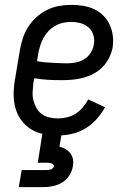

<svg xmlns="http://www.w3.org/2000/svg" viewBox="-20 -548 540 788"><path d="M218 8Q189 8 160 2.5Q131 -3 107.5 -17.5Q84 -32 67.5 -54.5Q51 -77 43.5 -104Q36 -131 36 -160.5Q36 -190 41 -219L61 -339Q65 -364 73 -389Q81 -414 95 -436.5Q109 -459 129.5 -477.5Q150 -496 173.5 -507.5Q197 -519 222.5 -523.5Q248 -528 273 -528Q298 -528 322 -524Q346 -520 367 -510Q388 -500 404.5 -483.5Q421 -467 430.5 -446Q440 -425 443 -401Q446 -377 442 -352Q438 -331 427.5 -310Q417 -289 400.5 -272.5Q384 -256 363 -245Q342 -234 320.5 -228.5Q299 -223 277 -221Q255 -219 234 -219Q205 -219 176.5 -220.5Q148 -222 121 -227L117 -208Q115 -190 114 -171.5Q113 -153 117 -136.5Q121 -120 129.5 -105Q138 -90 151.5 -80Q165 -70 182.5 -66Q200 -62 218 -62Q236 -62 255 -66.5Q274 -71 290.5 -81.5Q307 -92 320 -107.5Q333 -123 342 -140L411 -108Q397 -82 376.5 -59Q356 -36 330 -20.5Q304 -5 275 1.5Q246 8 218 8ZM251 -288Q270 -288 288 -291Q306 -294 323 -303.5Q340 -313 351 -329.5Q362 -346 365 -364Q369 -384 363.5 -403Q358 -422 344.5 -434.5Q331 -447 312 -452.5Q293 -458 273 -458Q256 -458 239.5 -454.5Q223 -451 207.5 -442.5Q192 -434 179.5 -421Q167 -408 158.5 -392.5Q150 -377 145 -360.5Q140 -344 137 -328L132 -297Q147 -294 161.5 -292.5Q176 -291 191 -290.5Q206 -290 221 -289Q236 -288 251 -288ZM57 220 69 150H169Q174 150 178.5 149.5Q183 149 187.5 147.5Q192 146 196 143Q200 140 201 135Q202 131 198.5 127.5Q195 124 191 122.5Q187 121 182.5 120.5Q178 120 174 120H135L154 0H233L224 54Q237 57 249 64Q261 71 269 81.5Q277 92 279.5 106Q282 120 279 135Q276 154 264.5 172Q253 190 235 201Q217 212 197 216Q177 220 157 220Z"/></svg>

Font: Iosevka Gothic
Style: Italic
Weight: 400
Italic angle: -9°
Monospace: yes
Designer: Belleve Invis
Foundry: Belleve Invis
Version: Version 15.5.1; ttfautohint (v1.8.4)